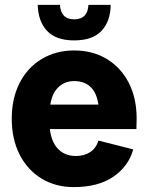

<svg xmlns="http://www.w3.org/2000/svg" viewBox="-20 -750 606 784"><path d="M281 14Q207 14 149.5 -21Q92 -56 60 -119Q28 -182 28 -265Q28 -349 60.5 -412Q93 -475 151 -509.5Q209 -544 283 -544Q358 -544 415.5 -509.5Q473 -475 505.5 -412.5Q538 -350 538 -265Q538 -254 537.5 -244Q537 -234 537 -223H111V-323H427L386 -265Q386 -349 359.5 -384Q333 -419 283 -419Q237 -419 209 -383.5Q181 -348 181 -265Q181 -187 210 -150Q239 -113 290 -113Q323 -113 347.5 -128.5Q372 -144 382 -176L524 -140Q505 -71 443 -28.5Q381 14 281 14ZM283 -585Q209 -585 172.5 -623.5Q136 -662 134 -730H225Q226 -702 240.5 -686.5Q255 -671 283 -671Q311 -671 325.5 -686.5Q340 -702 341 -730H432Q431 -662 394 -623.5Q357 -585 283 -585Z"/></svg>

Font: Radio Canada Big
Style: Bold
Weight: 700
Designer: Étienne Aubert Bonn
Foundry: Coppers and Brasses
Version: Version 1.001